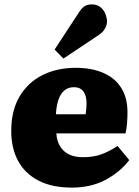

<svg xmlns="http://www.w3.org/2000/svg" viewBox="-20 -838 632 872"><path d="M306 14Q215 14 153.5 -18.5Q92 -51 61.5 -108.5Q31 -166 31 -243Q31 -336 69 -400Q107 -464 173 -497Q239 -530 324 -530Q396 -530 449 -507Q502 -484 530.5 -439Q559 -394 559 -328Q559 -304 557 -278.5Q555 -253 550 -232H236Q238 -197 253.5 -172.5Q269 -148 295 -136Q321 -124 356 -124Q405 -124 441.5 -137.5Q478 -151 514 -175L567 -111Q526 -57 460 -21.5Q394 14 306 14ZM234 -319H369Q371 -333 372 -345Q373 -357 373 -369Q373 -404 358.5 -423Q344 -442 316 -442Q289 -442 271.5 -426.5Q254 -411 245 -383.5Q236 -356 234 -319ZM268 -572 228 -613 340 -784Q354 -805 367 -811.5Q380 -818 396 -818Q422 -818 437.5 -804.5Q453 -791 459.5 -773Q466 -755 466 -741Q466 -725 457 -708.5Q448 -692 427 -678Z"/></svg>

Font: Literata 18pt ExtraBold
Style: Regular
Weight: 800
Designer: Latin by Veronika Burian and Jose Scaglione. Greek by Irene Vlachou. Cyrillic by Vera Evstafieva.
Foundry: TypeTogether
Version: Version 3.103;gftools[0.9.29]